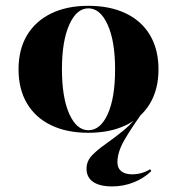

<svg xmlns="http://www.w3.org/2000/svg" viewBox="-20 -450 615 667"><path d="M369.4 197.6Q326.6 197.6 303.6 181.9Q280.6 166.1 280.6 136.3Q280.6 109.7 299.6 89.9Q318.5 70.2 348 49.6Q377.4 29 410.5 2Q443.5 -25 471 -65.3L480.6 -66.9Q434.7 -3.2 411.3 37.9Q387.9 79 387.9 113.7Q387.9 133.9 401.2 144.8Q414.5 155.6 438.7 155.6Q472.6 155.6 501.6 137.9L505.6 144.4Q479.8 169.4 444.4 183.5Q408.9 197.6 369.4 197.6ZM287.1 11.3Q212.1 11.3 157.7 -14.9Q103.2 -41.1 73.8 -90.7Q44.4 -140.3 44.4 -208.9Q44.4 -278.2 73.8 -327.4Q103.2 -376.6 157.7 -403.2Q212.1 -429.8 287.1 -429.8Q362.1 -429.8 416.9 -403.6Q471.8 -377.4 501.2 -327.8Q530.6 -278.2 530.6 -208.9Q530.6 -140.3 501.2 -90.7Q471.8 -41.1 416.9 -14.9Q362.1 11.3 287.1 11.3ZM287.1 2.4Q329 2.4 354.4 -54Q379.8 -110.5 379.8 -208.9Q379.8 -307.3 354 -364.1Q328.2 -421 287.1 -421Q246 -421 220.6 -364.1Q195.2 -307.3 195.2 -209.7Q195.2 -111.3 220.6 -54.4Q246 2.4 287.1 2.4Z"/></svg>

Font: Playfair 144pt SemiExpanded Black
Style: Regular
Weight: 900
Width: 6
Designer: Claus Eggers Sørensen
Foundry: Claus Eggers Sørensen
Version: Version 2.203